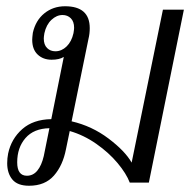

<svg xmlns="http://www.w3.org/2000/svg" viewBox="-20 -584 608 614"><path d="M568 -553 456 0H395Q384 -29 356 -62.5Q328 -96 288 -124Q248 -152 203 -165L191 -107Q181 -55 152.5 -22.5Q124 10 73 10Q36 10 19.5 -10Q3 -30 3 -62Q3 -78 6 -93Q16 -140 51 -171Q86 -202 144 -203L184 -402Q170 -393 145 -393Q118 -393 100.5 -409.5Q83 -426 83 -457Q83 -463 85 -479Q94 -519 122 -541.5Q150 -564 188 -564Q267 -564 267 -494Q267 -476 263 -460L209 -196Q274 -181 327 -141Q380 -101 401 -64L501 -553ZM215 -478Q217 -490 217 -495Q217 -515 206.5 -525.5Q196 -536 180 -536Q161 -536 144.5 -520.5Q128 -505 122 -478Q120 -466 120 -461Q120 -441 130.5 -430.5Q141 -420 157 -420Q177 -420 193 -435.5Q209 -451 215 -478ZM120 -85 138 -174Q88 -173 61.5 -142.5Q35 -112 35 -65Q35 -22 66 -22Q86 -22 99.5 -38.5Q113 -55 120 -85Z"/></svg>

Font: Trirong Light
Style: Italic
Weight: 300
Italic angle: -12°
Designer: Katatrad Team
Foundry: CadsonDemak
Version: Version 1.001